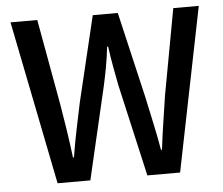

<svg xmlns="http://www.w3.org/2000/svg" viewBox="-49 -710 890 765"><g transform="rotate(-5 396.5 -327.5)"><path d="M151 0 20 -655H127L189 -312Q198 -259 206 -206.5Q214 -154 221 -97H225Q234 -154 245 -206.5Q256 -259 267 -312L349 -655H449L529 -312Q540 -260 551.5 -207Q563 -154 573 -97H577Q584 -154 592 -206.5Q600 -259 608 -312L671 -655H773L641 0H510L426 -369Q419 -405 412 -443Q405 -481 399 -525H395Q390 -481 383 -443Q376 -405 368 -369L282 0Z"/></g></svg>

Font: Source Sans 3 Medium
Style: Regular
Weight: 500
Designer: Paul D. Hunt
Foundry: Adobe
Version: Version 3.052;hotconv 1.1.0;makeotfexe 2.6.0